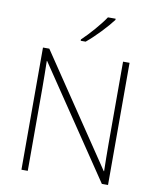

<svg xmlns="http://www.w3.org/2000/svg" viewBox="-100 -1028 912 1105"><g transform="rotate(10 355.5 -475.0)"><path d="M485 -943V-950H440C412 -907 351 -837 309 -798V-790H338C390 -833 452 -899 485 -943ZM608 0V-714H570V-231C570 -181 571 -120 572 -74H570L139 -714H102V0H139V-481C139 -538 138 -587 137 -642H139L572 0Z"/></g></svg>

Font: Noto Sans Tamil ExtraLight
Style: Regular
Weight: 200
Designer: Jelle Bosma - Monotype Design Team
Foundry: Monotype Imaging Inc.
Version: Version 2.004